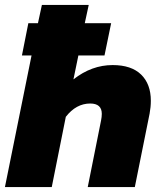

<svg xmlns="http://www.w3.org/2000/svg" viewBox="-29 -759 648 779"><path d="M99 -534H60L86 -665H125L141 -739H331L315 -665H422L395 -534H289L269 -437Q343 -495 428 -495Q504 -495 543.5 -456.5Q583 -418 583 -350Q583 -325 578 -298L518 0H327L381 -270Q384 -285 384 -297Q384 -339 337 -339Q280 -339 238 -285L181 0H-9Z"/></svg>

Font: Readiness ExtraBold
Style: Italic
Weight: 800
Italic angle: -12°
Designer: Katatrad Team
Foundry: CadsonDemak
Version: Version 1.00;January 16, 2020;FontCreator 12.0.0.2550 64-bit